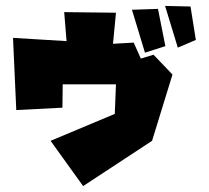

<svg xmlns="http://www.w3.org/2000/svg" viewBox="-20 -610 707 649"><path d="M538 -590 581 -449 642 -475 624 -588ZM426 -577 470 -432 539 -454 514 -580ZM24 -482 35 -238 191 -246 192 -325H372L368 -225L151 -134L261 19L494 -134L563 -358L499 -425L456 -412L432 -466L362 -462L372 -567L197 -569L205 -471Z"/></svg>

Font: Super Mario
Style: Regular
Weight: 400
Version: Version 1.0